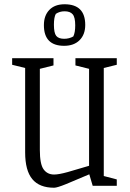

<svg xmlns="http://www.w3.org/2000/svg" viewBox="-20 -872 611 901"><path d="M98 -157V-553L37 -568V-599H231V-565L167 -549V-168Q167 -102 184.5 -77.5Q202 -53 234 -53Q256 -53 297.5 -64.5Q339 -76 398 -94V-549L334 -565V-599H528V-568L467 -553V-46L528 -30V0H415L399 -54Q334 -26 291 -8.5Q248 9 234 9Q165 9 131.5 -31.5Q98 -72 98 -157ZM186 -754Q186 -799 211.5 -825.5Q237 -852 283 -852Q380 -852 380 -755Q380 -710 353.5 -683.5Q327 -657 281 -657Q186 -657 186 -754ZM324 -701Q333 -719 333 -753Q333 -791 321 -805Q309 -819 283 -819Q260 -819 242 -807Q233 -791 233 -756Q233 -717 244 -703.5Q255 -690 281 -690Q305 -690 324 -701Z"/></svg>

Font: Grenze Light
Style: Regular
Weight: 300
Designer: Renata Polastri
Foundry: Omnibus-Type
Version: Version 1.002; ttfautohint (v1.8)